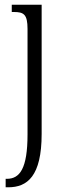

<svg xmlns="http://www.w3.org/2000/svg" viewBox="-20 -556 277 816"><path d="M4 240H15C96 240 157 193 157 13V-536H30V-505H39C81 -505 97 -495 97 -433V15C97 161 64 204 9 204H4Z"/></svg>

Font: Noto Serif Lao ExtraCondensed Light
Style: Regular
Weight: 300
Width: 2
Designer: Monotype Design Team
Foundry: Monotype Imaging Inc.
Version: Version 2.003